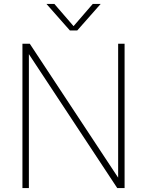

<svg xmlns="http://www.w3.org/2000/svg" viewBox="-20 -964 754 984"><path d="M585.5 -740H618.5V0H581L128 -686.5V0H95V-740H132.5L585.5 -53.5ZM455.5 -944H496L376 -808H338L218 -944H258.5L357 -830Z"/></svg>

Font: Encode Sans Thin
Style: Regular
Weight: 250
Designer: Multiple Designers
Foundry: Impallari Type
Version: Version 2.000